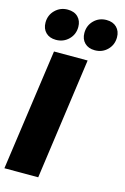

<svg xmlns="http://www.w3.org/2000/svg" viewBox="-140 -1002 693 1064"><g transform="rotate(15 206.5 -470.0)"><path d="M290 -696 193 0H-1L97 -696ZM10 -839Q10 -882 39.5 -911Q69 -940 111 -940Q149 -940 170.5 -918.5Q192 -897 192 -862Q192 -819 162.5 -790Q133 -761 90 -761Q53 -761 31.5 -782.5Q10 -804 10 -839ZM233 -839Q233 -882 262 -911Q291 -940 334 -940Q371 -940 392.5 -918.5Q414 -897 414 -862Q414 -819 385 -790Q356 -761 313 -761Q276 -761 254.5 -782.5Q233 -804 233 -839Z"/></g></svg>

Font: Fira Sans Condensed Black
Style: Italic
Weight: 900
Width: 3
Italic angle: -8°
Designer: Carrois Corporate & Edenspiekermann AG
Foundry: Carrois Corporate GbR & Edenspiekermann AG
Version: Version 4.203